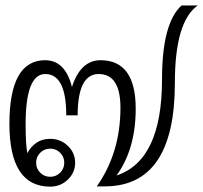

<svg xmlns="http://www.w3.org/2000/svg" viewBox="-20 -676 747 706"><path d="M164.6 10.3Q14.6 10.3 14.6 -220.2Q14.6 -454.6 146 -454.6Q219.7 -454.6 244.6 -356Q275.9 -454.6 350.1 -454.6Q479 -454.1 479 -276.4Q479 -128.4 408.7 -30.8Q575.7 -85.9 575.7 -383.3Q575.7 -590.8 647.5 -655.8H707Q623 -596.7 623 -371.1Q623 9.3 365.2 9.3H335.9Q422.9 -114.3 422.9 -279.8Q422.9 -403.8 342.8 -403.8Q265.6 -403.8 265.6 -252H223.6Q223.6 -403.8 146.5 -403.8Q74.2 -403.8 74.2 -219.2Q74.2 -142.6 80.6 -112.8Q92.3 -135.7 113.3 -150.6Q134.3 -165.5 164.6 -165.5Q202.6 -165.5 229.5 -139.6Q256.3 -113.8 256.3 -77.6Q256.3 -41.5 229.5 -15.6Q202.6 10.3 164.6 10.3ZM112.8 -77.6Q112.8 -56.2 127.9 -41Q143.1 -25.9 164.6 -25.9Q186 -25.9 201.2 -41Q216.3 -56.2 216.3 -77.6Q216.3 -99.1 201.2 -114.3Q186 -129.4 164.6 -129.4Q143.1 -129.4 127.9 -114.3Q112.8 -99.1 112.8 -77.6Z"/></svg>

Font: Roboto Web
Style: Light
Weight: 300
Designer: Google
Version: Version 1.200310; 2013